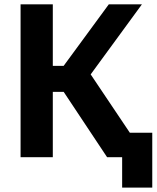

<svg xmlns="http://www.w3.org/2000/svg" viewBox="-20 -731 728 893"><path d="M150.6 -424.8H276.1L486.1 -710.9H640.1L342.3 -303.7H150.6ZM478 0 259 -329.6 377.2 -421.6 660.2 0ZM75.7 0V-710.9H225.6V0ZM478 0V-113.8H688.2V141.6H548.1V0Z"/></svg>

Font: RobotoFlex
Style: Regular
Weight: 400
Designer: Berlow after Robertson
Foundry: Google
Version: Version 2.136